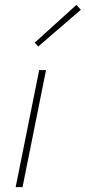

<svg xmlns="http://www.w3.org/2000/svg" viewBox="-20 -764 350 784"><path d="M44 0H72L168 -478H140ZM136 -574 310 -724 292 -744 122 -590Z"/></svg>

Font: Source Sans Pro ExtraLight
Style: Italic
Weight: 200
Italic angle: -11°
Designer: Paul D. Hunt
Foundry: Adobe Systems Incorporated
Version: Version 3.006;hotconv 1.0.111;makeotfexe 2.5.65597